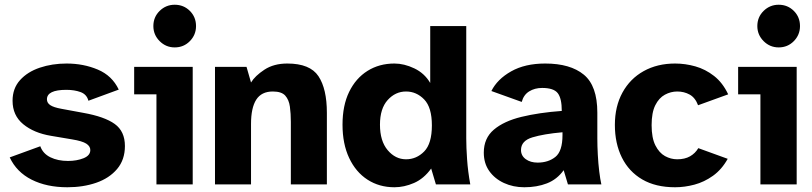

<svg xmlns="http://www.w3.org/2000/svg" viewBox="-20 -778 3425 810"><path d="M264 12Q177 12 113.5 -20Q50 -52 21 -114L150 -161Q161 -130 192.5 -114.5Q224 -99 267 -99Q304 -99 332.5 -110.5Q361 -122 361 -145Q361 -161 344 -172Q327 -183 284 -190L195 -205Q123 -217 78 -254Q33 -291 33 -353Q33 -405 64.5 -440Q96 -475 148 -492.5Q200 -510 261 -510Q332 -510 392.5 -484.5Q453 -459 481 -400L353 -353Q346 -380 320 -389.5Q294 -399 260 -399Q178 -399 178 -359Q178 -344 192 -334.5Q206 -325 239 -319L331 -302Q421 -286 464 -255Q507 -224 507 -162Q507 -104 474 -65Q441 -26 386 -7Q331 12 264 12Z M717 -578Q680 -578 653.5 -604.5Q627 -631 627 -668Q627 -706 653.5 -732Q680 -758 717 -758Q755 -758 781 -732Q807 -706 807 -668Q807 -631 781 -604.5Q755 -578 717 -578ZM640 0V-380H546V-496H793V0Z M887 0V-496H1020L1039 -430Q1056 -458 1095.5 -484Q1135 -510 1192 -510Q1288 -510 1323.5 -456.5Q1359 -403 1359 -302V0H1207V-264Q1207 -299 1203 -328Q1199 -357 1183.5 -374.5Q1168 -392 1131 -392Q1083 -392 1061 -357.5Q1039 -323 1039 -255V0Z M1644 12Q1580 12 1530.5 -20Q1481 -52 1453 -111.5Q1425 -171 1425 -252Q1425 -333 1453 -390.5Q1481 -448 1530.5 -479Q1580 -510 1644 -510Q1685 -510 1728 -489.5Q1771 -469 1795 -428V-668H1947V-194Q1947 -157 1950.5 -106Q1954 -55 1964 0H1819L1799 -67Q1768 -24 1726.5 -6Q1685 12 1644 12ZM1693 -106Q1737 -106 1769.5 -139Q1802 -172 1802 -249Q1802 -325 1769.5 -358.5Q1737 -392 1693 -392Q1648 -392 1615.5 -356Q1583 -320 1583 -252Q1583 -183 1615.5 -144.5Q1648 -106 1693 -106Z M2192 12Q2145 12 2106 -6Q2067 -24 2044 -56.5Q2021 -89 2021 -134Q2021 -195 2063.5 -231Q2106 -267 2180 -285Q2254 -303 2350 -310Q2350 -363 2333 -385Q2316 -407 2267 -407Q2236 -407 2212.5 -392.5Q2189 -378 2181 -348L2053 -394Q2078 -444 2136.5 -477Q2195 -510 2280 -510Q2386 -510 2443 -463Q2500 -416 2500 -303V-194Q2500 -162 2502 -125Q2504 -88 2508 -55Q2512 -22 2517 0H2376L2358 -60Q2330 -21 2287.5 -4.5Q2245 12 2192 12ZM2248 -92Q2293 -92 2323 -116Q2353 -140 2353 -208V-220Q2274 -213 2226 -198.5Q2178 -184 2178 -145Q2178 -121 2198 -106.5Q2218 -92 2248 -92Z M2828 12Q2746 12 2689.5 -21Q2633 -54 2603.5 -113.5Q2574 -173 2574 -251Q2574 -329 2606 -387.5Q2638 -446 2695.5 -478Q2753 -510 2828 -510Q2871 -510 2913.5 -498Q2956 -486 2992.5 -457.5Q3029 -429 3052 -380L2925 -334Q2913 -366 2889.5 -379Q2866 -392 2837 -392Q2810 -392 2785 -378.5Q2760 -365 2744.5 -334Q2729 -303 2729 -250Q2729 -196 2745 -164.5Q2761 -133 2785.5 -119.5Q2810 -106 2837 -106Q2869 -106 2891 -118.5Q2913 -131 2926 -153L3050 -108Q3025 -63 2988 -36.5Q2951 -10 2909.5 1Q2868 12 2828 12Z M3265 -578Q3228 -578 3201.5 -604.5Q3175 -631 3175 -668Q3175 -706 3201.5 -732Q3228 -758 3265 -758Q3303 -758 3329 -732Q3355 -706 3355 -668Q3355 -631 3329 -604.5Q3303 -578 3265 -578ZM3188 0V-380H3094V-496H3341V0Z"/></svg>

Font: Atkinson Hyperlegible
Style: Bold
Weight: 700
Designer: Elliott Scott, Megan Eiswerth, Linus Boman, Theodore Petrosky
Foundry: Braille Institute
Version: Version 1.006; ttfautohint (v1.8.3)